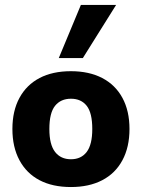

<svg xmlns="http://www.w3.org/2000/svg" viewBox="-20 -743 572 774"><path d="M266 11Q192 11 139.5 -16.5Q87 -44 58.5 -97Q30 -150 30 -223Q30 -296 58.5 -348.5Q87 -401 139.5 -428.5Q192 -456 266 -456Q339 -456 392 -428.5Q445 -401 473.5 -348.5Q502 -296 502 -223Q502 -150 473.5 -97Q445 -44 392 -16.5Q339 11 266 11ZM266 -101Q307 -101 329.5 -130.5Q352 -160 352 -223Q352 -288 329.5 -316.5Q307 -345 266 -345Q225 -345 202 -316.5Q179 -288 179 -223Q179 -160 202 -130.5Q225 -101 266 -101ZM217 -509 306 -723H448L314 -509Z"/></svg>

Font: Nunito Sans 12pt ExtraLight
Style: Weight 830 Width 84 Optical size 12.0 YTLC 445
Weight: 830
Width: 4
Designer: Vernon Adams
Foundry: Vernon Adams
Version: Version 3.101;gftools[0.9.27]